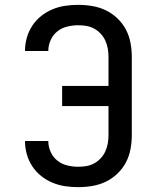

<svg xmlns="http://www.w3.org/2000/svg" viewBox="-20 -763 640 791"><path d="M302 8Q275 8 248 4Q221 0 196 -10.5Q171 -21 149.5 -38Q128 -55 113 -78Q98 -101 90.5 -127.5Q83 -154 83 -181Q83 -182 83 -182Q83 -182 83 -182H179Q179 -182 179 -182Q179 -182 179 -182Q179 -159 188.5 -137.5Q198 -116 216 -101.5Q234 -87 257 -81.5Q280 -76 302 -76Q320 -76 337 -79Q354 -82 369 -90.5Q384 -99 395.5 -111.5Q407 -124 414 -139.5Q421 -155 424 -172Q427 -189 427 -206V-326H236V-409H427V-529Q427 -546 424 -563Q421 -580 414 -595.5Q407 -611 395.5 -623.5Q384 -636 369 -644.5Q354 -653 337 -656Q320 -659 302 -659Q280 -659 257 -653.5Q234 -648 216 -633.5Q198 -619 188.5 -597.5Q179 -576 179 -553Q179 -553 179 -553Q179 -553 179 -553H83Q83 -553 83 -553Q83 -553 83 -554Q83 -581 90.5 -607.5Q98 -634 113 -657Q128 -680 149.5 -697Q171 -714 196 -724.5Q221 -735 248 -739Q275 -743 302 -743Q332 -743 361 -738Q390 -733 416 -720.5Q442 -708 463.5 -687.5Q485 -667 498.5 -641.5Q512 -616 517.5 -587Q523 -558 523 -529V-206Q523 -177 517.5 -148Q512 -119 498.5 -93.5Q485 -68 463.5 -47.5Q442 -27 416 -14.5Q390 -2 361 3Q332 8 302 8Z"/></svg>

Font: Iosevka SS04 Medium Extended
Style: Regular
Weight: 500
Width: 7
Monospace: yes
Designer: Belleve Invis
Foundry: Belleve Invis
Version: Version 19.0.0; ttfautohint (v1.8.4)